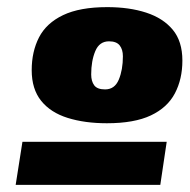

<svg xmlns="http://www.w3.org/2000/svg" viewBox="-20 -710 532 539"><path d="M281 -690Q343 -690 390.5 -674.5Q438 -659 465 -626.5Q492 -594 492 -540Q492 -488 471 -448Q450 -408 403.5 -386Q357 -364 280 -364Q218 -364 170 -379Q122 -394 95.5 -427Q69 -460 69 -513Q69 -565 89.5 -605Q110 -645 157 -667.5Q204 -690 281 -690ZM286 -594Q259 -594 247.5 -566.5Q236 -539 236 -501Q236 -482 244.5 -470.5Q253 -459 275 -459Q302 -459 313.5 -486.5Q325 -514 325 -552Q325 -571 316 -582.5Q307 -594 286 -594ZM24 -191 43 -312H448L430 -191Z"/></svg>

Font: Georama Expanded Black
Style: Italic
Weight: 900
Width: 7
Italic angle: -9°
Designer: Jean-Baptiste Levee
Foundry: Production Type
Version: Version 1.000